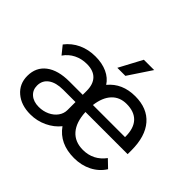

<svg xmlns="http://www.w3.org/2000/svg" viewBox="-158 -918 1146 1146"><g transform="rotate(45 415.0 -345.0)"><path d="M40 0ZM794 -233H438Q442 -150 480.5 -106Q519 -62 587 -62Q674 -62 727 -133L775 -87Q746 -41 696 -15.5Q646 10 584 10Q462 10 401 -76Q370 -37 320.5 -13.5Q271 10 215 10Q137 10 88.5 -31.5Q40 -73 40 -140Q40 -213 93 -253.5Q146 -294 242 -294H354V-327Q354 -383 325.5 -412.5Q297 -442 242 -442Q197 -442 160 -423.5Q123 -405 99 -370L57 -422Q90 -465 138.5 -487.5Q187 -510 246 -510Q303 -510 345.5 -490.5Q388 -471 411 -435Q473 -510 582 -510Q684 -510 739 -446.5Q794 -383 794 -265ZM711 -299Q711 -369 677 -405Q643 -441 578 -441Q520 -441 484.5 -403Q449 -365 440 -294H711ZM354 -233H250Q190 -233 156 -208.5Q122 -184 122 -140Q122 -103 148.5 -80Q175 -57 219 -57Q256 -57 287 -71.5Q318 -86 336 -111Q354 -136 354 -166ZM464 -700H551L454 -554H386Z"/></g></svg>

Font: Sarabun
Style: Regular
Weight: 400
Designer: Suppakit Chalermlarp | Katatrad Co.,Ltd.
Foundry: Cadson Demak Co.,Ltd.
Version: Version 1.000; ttfautohint (v1.6)